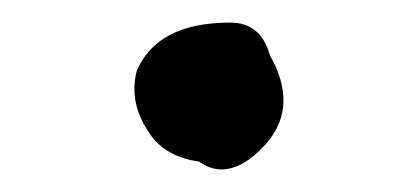

<svg xmlns="http://www.w3.org/2000/svg" viewBox="-20 -448 366 170"><path d="M176 -298Q195 -298 215 -320Q231 -338 231 -359Q231 -378 219 -399Q211 -428 184 -428Q119 -428 101 -385Q99 -377 99 -369Q99 -349 113 -329Q127 -309 156 -305Q166 -298 176 -298Z"/></svg>

Font: Xiaobo Songti 小帛宋体
Style: Regular
Weight: 400
Version: Version 1.501;March 17, 2024;FontCreator 14.0.0.2814 64-bit